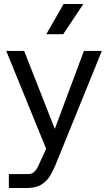

<svg xmlns="http://www.w3.org/2000/svg" viewBox="-20 -734 537 954"><path d="M24 200V131H120Q141 131 153.5 116.5Q166 102 174 82L242 -66L397 -481H486L256 85Q245 113 229 139.5Q213 166 186 183Q159 200 116 200ZM221 34 11 -481H100L269 -51ZM210 -564 296 -714H394L294 -564Z"/></svg>

Font: SUSE
Style: Regular
Weight: 400
Designer: Rene Bieder
Foundry: SUSE
Version: Version 1.000